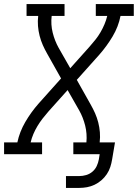

<svg xmlns="http://www.w3.org/2000/svg" viewBox="-33 -755 675 940"><path d="M290 165V107H355Q372 107 389 102Q406 97 419.5 85.5Q433 74 440.5 58Q448 42 451 25L455 0H326V-58H390Q394 -100 384 -140Q374 -180 355 -214L298 -314L204 -209Q189 -192 175.5 -174.5Q162 -157 150.5 -138Q139 -119 130.5 -99Q122 -79 117 -58H173V0H-13V-58H52Q63 -110 91 -158Q119 -206 156 -248L266 -371L198 -492Q186 -513 176.5 -534.5Q167 -556 161 -579.5Q155 -603 153 -627.5Q151 -652 154 -677H97V-735H283V-677H220Q215 -635 225 -595Q235 -555 254 -521L311 -421L405 -526Q420 -543 434 -560.5Q448 -578 459 -597Q470 -616 478.5 -636Q487 -656 492 -677H436V-735H622V-677H557Q547 -625 518.5 -577Q490 -529 453 -487L343 -364L411 -243Q423 -222 432.5 -200.5Q442 -179 448 -155.5Q454 -132 456 -107.5Q458 -83 455 -58H530L516 25Q513 44 507 62.5Q501 81 490 97.5Q479 114 463.5 127.5Q448 141 430 149.5Q412 158 393 161.5Q374 165 355 165Z"/></svg>

Font: Iosevka Curly Slab LtEx
Style: Italic
Weight: 300
Width: 7
Italic angle: -9°
Monospace: yes
Designer: Belleve Invis
Foundry: Belleve Invis
Version: Version 11.1.0; ttfautohint (v1.8.3)